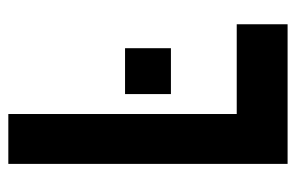

<svg xmlns="http://www.w3.org/2000/svg" viewBox="-147 -577 724 470"><g transform="rotate(-90 215.0 -342.0)"><path d="M170.9 -124.5H390.6V0H48.8V-683.6H170.9ZM219.7 -397.9H332V-285.6H219.7Z"/></g></svg>

Font: California Gothic
Style: Regular
Weight: 400
Version: Version 2.2;